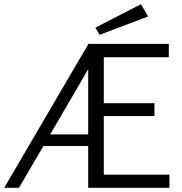

<svg xmlns="http://www.w3.org/2000/svg" viewBox="-20 -890 862 910"><path d="M682 -812 452 -725 432 -759 648 -870ZM472 -62H783V0H398V-198H186L70 0H0L398 -680V-682H780V-619H472V-401H712V-340H472ZM398 -253V-562L218 -253Z"/></svg>

Font: Didact Gothic
Style: Regular
Weight: 400
Designer: Daniel Johnson
Foundry: Daniel Johnson
Version: Version 2.101;PS 002.101;hotconv 1.0.88;makeotf.lib2.5.64775